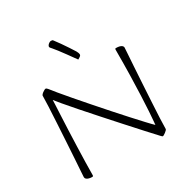

<svg xmlns="http://www.w3.org/2000/svg" viewBox="-201 -1088 1252 1279"><g transform="rotate(-30 425.0 -448.5)"><path d="M144 13Q133 13 121.5 10Q110 7 103 1Q96 -5 96 -14Q96 -17 98.5 -54.5Q101 -92 105 -151Q109 -210 113 -279.5Q117 -349 121 -416.5Q125 -484 127.5 -538.5Q130 -593 130 -621Q130 -624 134.5 -629.5Q139 -635 146 -640Q153 -645 159.5 -648.5Q166 -652 170 -652Q173 -652 177.5 -648.5Q182 -645 185 -641Q197 -625 226 -590Q255 -555 294.5 -509Q334 -463 380 -410.5Q426 -358 472 -306Q518 -254 560 -208Q602 -162 634 -127.5Q666 -93 683 -77Q683 -78 685.5 -103.5Q688 -129 691 -176.5Q694 -224 697 -292.5Q700 -361 702 -448.5Q704 -536 704 -642Q704 -649 705.5 -650.5Q707 -652 714 -652Q726 -652 737 -649.5Q748 -647 755.5 -641Q763 -635 763 -626Q763 -623 760.5 -585.5Q758 -548 754 -488.5Q750 -429 746 -360Q742 -291 738 -223.5Q734 -156 731.5 -101.5Q729 -47 729 -19Q729 -16 724 -10.5Q719 -5 711.5 0.5Q704 6 698 9.5Q692 13 689 13Q686 13 682 9Q678 5 674 1Q645 -30 599.5 -80Q554 -130 500 -190Q446 -250 392 -310.5Q338 -371 291 -424.5Q244 -478 213 -515Q182 -552 174 -563Q174 -558 172.5 -526Q171 -494 168.5 -444Q166 -394 163.5 -334Q161 -274 159 -212Q157 -150 155.5 -94Q154 -38 154 3Q154 9 152 11Q150 13 144 13ZM456 -711Q455 -712 441 -731.5Q427 -751 407.5 -778Q388 -805 369.5 -829Q351 -853 342 -863Q338 -867 333.5 -872.5Q329 -878 329 -882Q329 -888 334 -894.5Q339 -901 346.5 -905.5Q354 -910 359 -910Q367 -910 370 -909Q373 -908 376 -904Q391 -885 409 -859Q427 -833 444 -807.5Q461 -782 472 -764Q475 -759 478.5 -750.5Q482 -742 482 -735Q482 -727 470 -719.5Q458 -712 456 -711Z"/></g></svg>

Font: Briem Hand Thin
Style: Regular
Weight: 100
Designer: Gunnlaugur SE Briem, Eben Sorkin
Foundry: Sorkin Type Co.
Version: Version 1.003